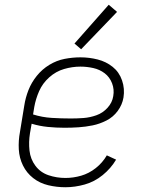

<svg xmlns="http://www.w3.org/2000/svg" viewBox="-20 -779 616 807"><path d="M255 8Q295 8 336 -3.5Q377 -15 411.5 -43Q446 -71 468 -108L429 -126Q411 -95 382.5 -72.5Q354 -50 321 -40.5Q288 -31 255 -31Q218 -31 184 -42.5Q150 -54 129 -82Q108 -110 104 -146Q100 -182 106 -219L113 -259Q146 -249 181 -245.5Q216 -242 252 -242Q281 -242 310.5 -244Q340 -246 369.5 -252Q399 -258 427.5 -272.5Q456 -287 475 -313Q494 -339 499 -369Q505 -406 493 -441Q481 -476 453.5 -498Q426 -520 390.5 -529Q355 -538 318 -538Q285 -538 251.5 -531.5Q218 -525 187.5 -506.5Q157 -488 134.5 -460Q112 -432 99.5 -400Q87 -368 82 -335L64 -225Q57 -188 59 -151.5Q61 -115 76.5 -83.5Q92 -52 119.5 -30.5Q147 -9 182.5 -0.5Q218 8 255 8ZM278 -281Q237 -281 197 -283.5Q157 -286 119 -298L124 -329Q130 -363 144.5 -396Q159 -429 187 -454Q215 -479 249.5 -489Q284 -499 318 -499Q345 -499 372 -493Q399 -487 420 -471Q441 -455 451 -429Q461 -403 456 -375Q452 -348 432 -326Q412 -304 385 -294.5Q358 -285 331.5 -283Q305 -281 278 -281ZM321 -572 472 -729 437 -759 293 -596Z"/></svg>

Font: Iosevka Sparkle Extralight
Style: Italic
Weight: 200
Italic angle: -9°
Designer: Belleve Invis
Foundry: Belleve Invis
Version: Version 4.5.0; ttfautohint (v1.8.3)